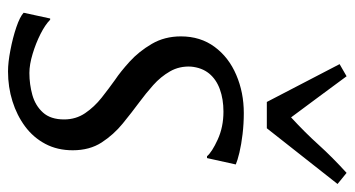

<svg xmlns="http://www.w3.org/2000/svg" viewBox="-218 -636 864 467"><g transform="rotate(90 213.5 -402.0)"><path d="M364 -474H359.5Q349.5 -486 319 -500Q288.5 -514 251 -514Q220.5 -514 196.5 -505.2Q172.5 -496.5 158.2 -479Q144 -461.5 141.5 -435Q140 -407 153 -384.2Q166 -361.5 186.5 -343.2Q207 -325 228 -309.5Q253 -291 280 -269Q307 -247 326 -217.8Q345 -188.5 345 -147.5Q345 -110 329.5 -80.8Q314 -51.5 287 -31.5Q260 -11.5 225.8 -0.8Q191.5 10 153 10Q131.5 10 101.5 4.2Q71.5 -1.5 45.8 -10.2Q20 -19 10.5 -28L24.5 -92.5H27.5Q39.5 -80.5 62.2 -69Q85 -57.5 110.8 -49.8Q136.5 -42 157 -42Q184.5 -42 210.5 -49.2Q236.5 -56.5 253.2 -75Q270 -93.5 270 -126.5Q270 -155 254.8 -177.5Q239.5 -200 217 -217.8Q194.5 -235.5 173.5 -250.5Q154 -263.5 129.2 -286Q104.5 -308.5 86.2 -339.8Q68 -371 68 -410.5Q68 -458 93.5 -492.5Q119 -527 161.8 -545.2Q204.5 -563.5 254.5 -563.5Q280.5 -563.5 305.8 -560.5Q331 -557.5 350.8 -552.8Q370.5 -548 379.5 -544ZM227.5 -619.5 135.5 -796.5 165 -813.5Q189.5 -780 214.5 -746.5Q239.5 -713 265 -678.5Q302 -712.5 332 -745.8Q362 -779 400 -813.5L427 -791.5L291.5 -619.5Z"/></g></svg>

Font: Merriweather 28pt Light
Style: Italic
Weight: 300
Italic angle: -7.8°
Version: Version 2.101